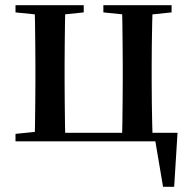

<svg xmlns="http://www.w3.org/2000/svg" viewBox="-20 -547 743 743"><path d="M113 0Q115 -25 115.5 -66.5Q116 -108 116.5 -153Q117 -198 117 -232V-296Q117 -330 116.5 -374.5Q116 -419 115.5 -461Q115 -503 113 -527H233Q232 -503 231.5 -461Q231 -419 230.5 -374.5Q230 -330 230 -296V-232Q230 -198 230.5 -153Q231 -108 231.5 -66.5Q232 -25 233 0ZM452 0Q453 -25 453.5 -66.5Q454 -108 454.5 -153Q455 -198 455 -232V-296Q455 -330 454.5 -374.5Q454 -419 453.5 -461Q453 -503 452 -527H571Q570 -503 569 -461Q568 -419 567.5 -374.5Q567 -330 567 -296V-232Q567 -198 567.5 -153Q568 -108 569 -66.5Q570 -25 571 0ZM611 176 576 -31 620 0H172V-33H667L654 176ZM40 -499V-527H304V-499L198 -488H149ZM380 -499V-527H644V-499L538 -488H488ZM40 0V-29L149 -40H173V0Z"/></svg>

Font: Noto Serif TC SemiBold
Style: Regular
Weight: 600
Version: Version 2.002-H1;hotconv 1.1.0;makeotfexe 2.6.0